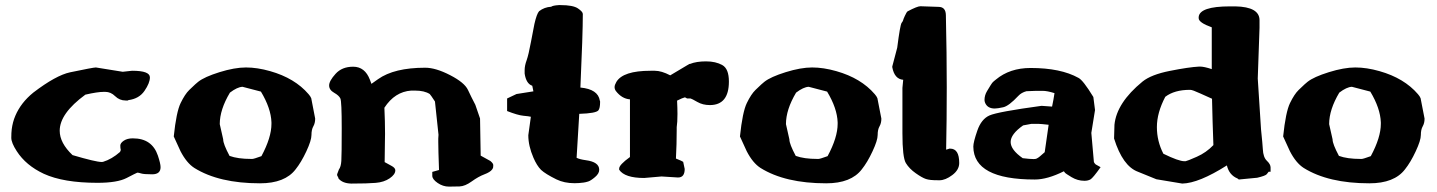

<svg xmlns="http://www.w3.org/2000/svg" viewBox="-20 -690 5522 738"><path d="M348.6 -430.7 451.7 -414.1 487.3 -418H488.8Q556.2 -418 556.2 -392.6Q556.2 -371.1 535.4 -340.8Q514.6 -310.5 473.6 -305.2L471.2 -303.7H462.9Q439.5 -303.7 422.6 -320.3Q405.8 -336.9 384.8 -336.9H378.9Q354.5 -336.9 308.1 -326.2Q209.5 -253.9 209.5 -187.5Q209.5 -140.6 258.8 -93.8Q348.6 -67.4 370.6 -67.4Q371.1 -67.4 371.6 -67.4Q374.5 -67.4 376 -67.9Q409.7 -78.1 441.4 -106L444.3 -113.3Q442.4 -120.6 442.4 -130.4Q442.4 -140.1 455.8 -149.2Q469.2 -158.2 489.7 -158.2H491.2Q564.5 -158.2 586.9 -91.8Q597.2 -61 597.2 -47.4Q597.2 -20 564.9 -20Q532.7 -20 522 -23.4Q514.2 -25.9 509.3 -26.4Q507.8 -26.4 506.8 -25.9Q502.4 -24.4 466.8 -5.9Q431.2 12.7 354.5 12.7Q224.1 12.7 148.4 -22Q79.6 -54.2 44.4 -108.9Q23.4 -141.1 23.4 -160.4Q23.4 -179.7 25.1 -193.4Q26.9 -207 30.3 -220Q33.7 -232.9 39.1 -245.4Q44.4 -257.8 51.3 -269.5Q58.1 -281.2 66.9 -292.5Q84 -314.5 107.9 -334Q194.8 -400.4 249.5 -412.1Q338.4 -430.7 348.6 -430.7Z M1023.4 -219.7Q1021.5 -273.9 982.9 -337.9L912.1 -356.4Q892.1 -355.5 863.8 -334Q824.7 -268.6 824.7 -212.9L837.9 -154.3V-153.8Q837.9 -136.7 862.3 -90.8Q894 -79.1 945.8 -79.1H949.7Q955.6 -79.1 984.9 -89.8Q1023.4 -161.6 1023.4 -213.9Q1023.4 -214.4 1023.4 -215.3ZM647.9 -165.5Q657.7 -259.8 674.3 -293.9Q690.9 -328.1 707.5 -344.2Q724.1 -360.4 730.2 -365.7Q736.3 -371.1 741.7 -375.5Q765.6 -394.5 823.7 -412.6Q881.8 -430.7 925.3 -430.7Q968.8 -430.7 1018.6 -416.5Q1113.3 -389.6 1166 -328.1Q1173.3 -319.8 1176.3 -312.5L1191.4 -234.4V-233.4Q1191.4 -216.8 1184.3 -204.3Q1177.2 -191.9 1177.2 -171.1Q1177.2 -150.4 1157.5 -108.2Q1137.7 -65.9 1116.2 -39.1Q1075.2 14.6 979.5 14.6Q821.8 14.6 727.1 -44.4Q697.3 -63.5 673.8 -108.9Z M1664.6 -157.2Q1665.5 -168 1665.5 -171.9L1651.9 -299.8Q1635.7 -324.7 1631.8 -328.6Q1611.3 -341.8 1575.2 -341.8H1560.5Q1497.6 -337.4 1457.5 -275.9Q1460 -223.1 1460 -175.8V-175.3Q1459.5 -170.4 1459.5 -142.8Q1459.5 -115.2 1458.5 -66.9Q1469.2 -60.5 1484.4 -52.7Q1499.5 -44.9 1499.5 -35.2Q1499.5 -19.5 1477.8 -4.6Q1456.1 10.3 1424.1 12.9Q1392.1 15.6 1332.5 15.6H1329.6Q1295.9 14.6 1280.8 -4.4V-6.3Q1280.8 -6.3 1275.9 -16.1V-20.5L1282.7 -38.6Q1290.5 -48.8 1292 -71.5Q1293.5 -94.2 1293.5 -197.3Q1293.5 -300.3 1288.3 -311.5Q1283.2 -322.8 1264.2 -333.5Q1245.1 -344.2 1245.1 -361.6Q1245.1 -378.9 1269.8 -406.2Q1294.4 -433.6 1337.4 -433.6Q1382.8 -433.6 1401.9 -383.3Q1405.3 -374.5 1407.7 -367.7Q1416.5 -373.5 1433.1 -385.7Q1495.1 -429.7 1614.3 -429.7Q1654.8 -429.7 1710.2 -401.1Q1765.6 -372.6 1778.8 -344.2Q1791 -317.9 1807.1 -287.1L1825.2 -234.4L1827.6 -91.8L1864.7 -71.3Q1876 -62 1876 -55.4Q1876 -48.8 1875.5 -46.6Q1875 -44.4 1874 -42.5Q1873 -40.5 1871.6 -38.6Q1864.3 -28.3 1841.6 -19.8Q1818.8 -11.2 1793.2 7.3Q1767.6 25.9 1746.3 26.6Q1725.1 27.3 1706.1 27.3H1705.6Q1682.6 27.3 1662.1 13.2Q1641.6 -1 1641.6 -14.2V-29.3L1667.5 -36.6Q1664.6 -115.2 1664.6 -144.5Z M2098.6 -664.1Q2104.5 -668.9 2127.9 -670.4H2134.3Q2182.6 -670.4 2201.4 -657.7Q2220.2 -645 2220.2 -636.2Q2220.2 -558.1 2210.9 -353.5Q2278.8 -347.2 2285.6 -303.2L2286.6 -300.3V-297.4Q2286.6 -274.4 2280.3 -266.1Q2271.5 -254.4 2206.5 -252.4Q2201.7 -168 2196.3 -83.5Q2207.5 -77.6 2231.9 -74.2Q2283.2 -67.4 2283.2 -37.6V-37.1Q2283.2 -22.9 2267.1 -9.3Q2251 4.4 2241 7.6Q2231 10.7 2223.6 11.7Q2205.1 14.2 2188.5 14.2Q2148.9 14.2 2118.7 -0.5Q2076.2 -21.5 2059.6 -37.1Q2043.5 -53.2 2030.3 -84Q2010.7 -129.4 2010.7 -169.9V-170.4L2020.5 -241.2Q2012.7 -243.2 1991.5 -245.1Q1970.2 -247.1 1929.2 -263.2V-311.5L1965.3 -328.6L2030.3 -338.9L2025.9 -360.4Q2002.4 -368.2 1996.6 -407.2V-420.9Q1996.6 -437.5 2004.2 -458.3Q2011.7 -479 2021 -529.5Q2030.3 -580.1 2034.2 -598.1Q2043 -636.7 2052.2 -647Q2072.3 -662.6 2098.6 -664.1Z M2606 -67.9 2611.8 -40.5Q2611.8 -7.8 2586.4 -7.8Q2585.9 -7.8 2585.4 -7.8L2522.9 -11.7L2456.1 -5.9Q2381.3 -5.9 2359.9 -37.6V-42Q2359.9 -56.6 2401.4 -86.4V-308.1Q2370.1 -310.5 2347.2 -340.3Q2342.3 -347.2 2342.3 -355.2Q2342.3 -363.3 2349.1 -375Q2374.5 -418 2480.5 -418H2497.1Q2522.5 -418 2556.2 -400.4L2629.9 -444.3H2632.3Q2656.7 -454.1 2693.8 -454.1Q2731 -454.1 2756.3 -439.9Q2781.7 -425.8 2781.7 -376.5Q2781.7 -286.1 2708.5 -286.1Q2681.2 -286.1 2660.4 -298.1Q2639.6 -310.1 2634.3 -311.5H2621.1L2612.8 -315.9Q2604 -314 2582.5 -303.2Q2584 -274.4 2584 -252Q2584 -219.2 2581.1 -201.2V-190.9Q2581.1 -135.7 2578.1 -80.6Q2602.5 -70.8 2606 -67.9Z M3199.7 -219.7Q3197.8 -273.9 3159.2 -337.9L3088.4 -356.4Q3068.4 -355.5 3040 -334Q3001 -268.6 3001 -212.9L3014.2 -154.3V-153.8Q3014.2 -136.7 3038.6 -90.8Q3070.3 -79.1 3122.1 -79.1H3126Q3131.8 -79.1 3161.1 -89.8Q3199.7 -161.6 3199.7 -213.9Q3199.7 -214.4 3199.7 -215.3ZM2824.2 -165.5Q2834 -259.8 2850.6 -293.9Q2867.2 -328.1 2883.8 -344.2Q2900.4 -360.4 2906.5 -365.7Q2912.6 -371.1 2918 -375.5Q2941.9 -394.5 3000 -412.6Q3058.1 -430.7 3101.6 -430.7Q3145 -430.7 3194.8 -416.5Q3289.6 -389.6 3342.3 -328.1Q3349.6 -319.8 3352.5 -312.5L3367.7 -234.4V-233.4Q3367.7 -216.8 3360.6 -204.3Q3353.5 -191.9 3353.5 -171.1Q3353.5 -150.4 3333.7 -108.2Q3314 -65.9 3292.5 -39.1Q3251.5 14.6 3155.8 14.6Q2998 14.6 2903.3 -44.4Q2873.5 -63.5 2850.1 -108.9Z M3517.6 -666 3587.4 -663.6Q3615.2 -663.6 3615.7 -631.8Q3619.1 -483.4 3619.1 -354.7Q3619.1 -226.1 3616.7 -114.7L3629.4 -118.7H3632.3Q3667 -118.7 3667 -63.5Q3667 -37.1 3640.4 -17.1Q3613.8 2.9 3591.1 2.9Q3568.4 2.9 3557.6 1.7Q3546.9 0.5 3539.1 -2Q3524.4 -6.8 3499.8 -24.2Q3475.1 -41.5 3461.9 -63.2Q3448.7 -85 3448.7 -177.7V-352.1Q3450.7 -368.2 3451.7 -383.3Q3418 -386.2 3409.7 -431.6V-434.6L3428.7 -506.8Q3439.9 -594.7 3445.6 -602.1Q3451.2 -609.4 3451.4 -612.3Q3451.7 -615.2 3458 -628.9Q3464.8 -644 3468.8 -646.5Q3505.9 -666 3517.6 -666Z M4010.7 -210.4Q3980 -213.9 3971.7 -213.9H3944.3L3912.6 -208Q3864.7 -174.3 3864.7 -144.3Q3864.7 -114.3 3911.1 -82Q3938.5 -78.6 3952.6 -78.6Q3961.9 -78.6 3964.8 -80.6Q3972.2 -84.5 3977.1 -88.9Q3987.3 -98.1 3995.6 -105Q4002.9 -158.2 4010.7 -210.4ZM4023.9 -280.3Q4029.8 -308.1 4033.2 -332Q4005.4 -340.8 3987.8 -340.8H3962.4L3925.3 -339.4Q3905.8 -334 3894.5 -321.8Q3857.9 -282.7 3836.4 -277.8Q3814.5 -272.9 3803.7 -272.9Q3774.9 -272.9 3766.1 -295.9Q3764.2 -301.3 3764.2 -305.7Q3764.2 -323.7 3773.9 -339.8Q3783.7 -355.5 3787.6 -362.3Q3793.9 -373 3799.6 -377.4Q3805.2 -381.8 3808.1 -384.3Q3861.3 -428.7 3941.4 -428.7Q4057.1 -428.7 4125.5 -390.6Q4143.1 -381.8 4182.1 -317.9L4182.6 -316.9L4189 -267.1L4174.8 -179.2L4184.6 -67.9Q4185.1 -64 4191.4 -58.1L4210.4 -47.4Q4180.7 -5.4 4171.1 -0.2Q4161.6 4.9 4148.9 4.9H4147.9Q4122.1 4.9 4098.9 -9Q4075.7 -22.9 4073.2 -26.4Q4070.8 -29.8 4069.3 -31.7Q4005.9 0 3957.5 0Q3722.2 0 3721.2 -126.5Q3721.2 -143.6 3736.6 -188Q3752 -232.4 3783.4 -246.3Q3814.9 -260.3 3983.4 -283.2Z M4638.7 -310.5Q4623.5 -316.9 4593.5 -330.8Q4563.5 -344.7 4555.2 -344.7H4553.7Q4494.1 -344.7 4459 -317.9Q4426.8 -256.3 4426.8 -201.7V-201.2Q4426.8 -147.5 4451.7 -99.1Q4510.3 -70.3 4532.7 -70.3H4537.1Q4543.5 -71.3 4580.1 -87.4Q4616.7 -103.5 4644 -132.3Q4640.6 -221.7 4638.7 -310.5ZM4587.4 -624.5Q4590.8 -665.5 4708 -665.5H4728.5Q4821.3 -663.6 4821.3 -612.3V-583L4814.5 -388.2L4827.1 -192.4Q4833 -135.7 4834 -116.7Q4835.4 -85.4 4849.6 -72Q4863.8 -58.6 4863.8 -46.4V-29.8H4856.4Q4854 -26.4 4848.9 -20.3Q4843.8 -14.2 4812.5 -6.8L4741.7 0L4736.8 -3.9Q4704.6 -17.1 4695.8 -54.2Q4587.9 14.2 4524.4 15.6L4424.8 -1L4354 -29.8Q4295.4 -51.3 4262.2 -157.7L4263.7 -210.4Q4272 -294.9 4371.6 -376.5Q4404.8 -403.3 4476.6 -417.5Q4549.8 -432.1 4589.8 -434.1H4592.3Q4608.4 -434.1 4637.7 -424.3V-585Q4587.4 -603 4587.4 -620.1Z M5287.6 -219.7Q5285.6 -273.9 5247.1 -337.9L5176.3 -356.4Q5156.2 -355.5 5127.9 -334Q5088.9 -268.6 5088.9 -212.9L5102.1 -154.3V-153.8Q5102.1 -136.7 5126.5 -90.8Q5158.2 -79.1 5210 -79.1H5213.9Q5219.7 -79.1 5249 -89.8Q5287.6 -161.6 5287.6 -213.9Q5287.6 -214.4 5287.6 -215.3ZM4912.1 -165.5Q4921.9 -259.8 4938.5 -293.9Q4955.1 -328.1 4971.7 -344.2Q4988.3 -360.4 4994.4 -365.7Q5000.5 -371.1 5005.9 -375.5Q5029.8 -394.5 5087.9 -412.6Q5146 -430.7 5189.5 -430.7Q5232.9 -430.7 5282.7 -416.5Q5377.4 -389.6 5430.2 -328.1Q5437.5 -319.8 5440.4 -312.5L5455.6 -234.4V-233.4Q5455.6 -216.8 5448.5 -204.3Q5441.4 -191.9 5441.4 -171.1Q5441.4 -150.4 5421.6 -108.2Q5401.9 -65.9 5380.4 -39.1Q5339.4 14.6 5243.7 14.6Q5085.9 14.6 4991.2 -44.4Q4961.4 -63.5 4938 -108.9Z"/></svg>

Font: Drukaatie burti
Style: Heavy
Weight: 800
Version: Version 0.14